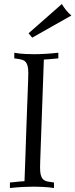

<svg xmlns="http://www.w3.org/2000/svg" viewBox="-20 -944 378 964"><path d="M29.8 -27.8Q42.5 -28.8 52.2 -29.8Q62 -30.8 70.3 -31.7Q78.6 -32.7 86.4 -33.2Q94.2 -33.7 103 -34.2Q105.5 -99.1 107.7 -162.6Q109.9 -226.1 111.8 -284.2Q113.8 -342.3 115.7 -392.6Q117.7 -442.9 119.1 -481.4Q120.6 -520 121.3 -544.9Q122.1 -569.8 122.1 -577.1Q122.1 -598.1 118.9 -611.3Q115.7 -624.5 109.6 -632.1Q103.5 -639.6 94.2 -642.8Q85 -646 73.2 -647.9L51.8 -650.9V-679.2Q62.5 -677.2 77.6 -675.3Q90.3 -673.8 108.6 -672.9Q127 -671.9 151.9 -671.9Q176.8 -671.9 206.8 -673.6Q236.8 -675.3 272.9 -679.2V-650.9Q260.3 -649.9 250.5 -648.9Q240.7 -647.9 232.7 -647.2Q224.6 -646.5 216.8 -646Q209 -645.5 200.2 -645Q197.8 -580.1 195.6 -516.4Q193.4 -452.6 191.2 -394.8Q189 -336.9 187.3 -286.4Q185.5 -235.8 184.1 -197.3Q182.6 -158.7 181.9 -133.8Q181.2 -108.9 181.2 -102.1Q181.2 -80.6 184.3 -67.4Q187.5 -54.2 193.6 -46.6Q199.7 -39.1 209 -35.6Q218.3 -32.2 230 -30.8L251 -27.8V0Q240.2 -1.5 225.1 -3.4Q212.4 -4.4 193.8 -5.6Q175.3 -6.8 150.9 -6.8Q126 -6.8 96.2 -5.4Q66.4 -3.9 29.8 0V-27.8ZM123.5 -776.9 290.5 -923.8Q300.3 -907.2 312.5 -892.3Q324.7 -877.4 338.4 -866.2L141.6 -754.9Z"/></svg>

Font: Simonetta
Style: Regular
Weight: 400
Version: Version 1.004